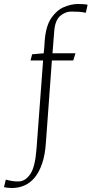

<svg xmlns="http://www.w3.org/2000/svg" viewBox="-113 -717 459 962"><path d="M-53 225Q-62 225 -72 224Q-82 223 -93 221L-84 183Q-70 187 -51.5 190Q-33 193 -17 192Q15 190 39 155Q63 120 70 28L103 -414H40L48 -445L106 -450Q108 -466 109 -481.5Q110 -497 111 -513Q117 -588 144.5 -627.5Q172 -667 208.5 -682Q245 -697 278 -697Q292 -697 306 -696Q320 -695 326 -693L317 -653Q299 -657 281.5 -658Q264 -659 243 -659Q215 -659 189.5 -638Q164 -617 159 -564L150 -450H265L254 -414H147L117 -3Q113 59 98 102.5Q83 146 60.5 173Q38 200 9 212.5Q-20 225 -53 225Z"/></svg>

Font: Ancizar Sans Thin
Style: Italic
Weight: 100
Italic angle: -4°
Designer: Cesar Puertas, Viviana Monsalve, Julian Moncada, Julian Prieto, Jose Castro, Mariel Hernandez, Felipe Aragon, Sara Alarc
Version: Version 8.100